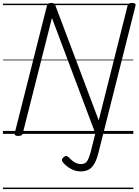

<svg xmlns="http://www.w3.org/2000/svg" viewBox="-20 -910 942 1305"><path d="M650 125Q638 174 621.5 202.5Q605 231 582.5 243Q560 255 527 255Q494 255 462.5 238Q431 221 408 194Q401 186 401 177Q401 168 413 158Q423 149 431.5 150.5Q440 152 448 160Q460 173 473 183.5Q486 194 500.5 199.5Q515 205 530 205Q549 205 560.5 197Q572 189 580.5 169.5Q589 150 598 117L628 -3L333 -788L135 -5Q133 5 126 9.5Q119 14 103 14Q76 14 80 -5L299 -871Q301 -881 308 -885.5Q315 -890 328 -890Q340 -890 346.5 -886.5Q353 -883 356 -874L651 -92L847 -871Q850 -881 857 -885.5Q864 -890 878 -890Q906 -890 901 -871ZM0 365H886V375H0ZM0 -20H886V0H0ZM0 -505H886V-500H0ZM0 -885H886V-875H0Z"/></svg>

Font: Playwrite IS Guides
Style: Regular
Weight: 400
Designer: Veronika Burian, José Scaglione
Foundry: TypeTogether
Version: Version 1.003